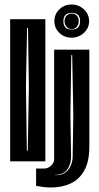

<svg xmlns="http://www.w3.org/2000/svg" viewBox="-20 -715 441 851"><path d="M25 0V-630H181V0ZM99 -47H103L108 -333L104 -591H100L95 -333ZM297 -548Q265 -548 243 -569.5Q221 -591 221 -621Q221 -652 243 -673.5Q265 -695 297 -695Q329 -695 352 -673.5Q375 -652 375 -621Q375 -591 352 -569.5Q329 -548 297 -548ZM298 -584Q335 -584 335 -621Q335 -658 298 -658Q261 -658 261 -621Q261 -584 298 -584ZM298 -586Q284 -586 275 -596.5Q266 -607 266 -621Q266 -636 275 -645.5Q284 -655 298 -655Q312 -655 320.5 -645.5Q329 -636 329 -621Q329 -607 320.5 -596.5Q312 -586 298 -586ZM140 109V32H176Q193 32 206.5 19Q220 6 220 -9V-495H376V-66Q376 0 354 40Q332 80 293.5 98Q255 116 206 116Q190 116 173.5 114Q157 112 140 109ZM223 61Q250 63 267.5 51Q285 39 293.5 19Q302 -1 302 -21L305 -204L300 -471H296L292 -204L295 -25Q296 11 278.5 35.5Q261 60 223 60Z"/></svg>

Font: Alumni Sans Inline One
Style: Regular
Weight: 400
Designer: Robert E. Leuschke
Foundry: Robert E. Leuschke
Version: Version 1.100; ttfautohint (v1.8.3)